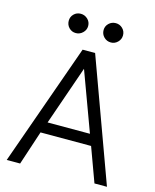

<svg xmlns="http://www.w3.org/2000/svg" viewBox="-127 -952 838 1038"><g transform="rotate(15 292.5 -433.5)"><path d="M195 -759Q172 -759 156.5 -775Q141 -791 141 -814Q141 -836 156.5 -851.5Q172 -867 195 -867Q217 -867 233.5 -851.5Q250 -836 250 -813Q250 -791 233.5 -775Q217 -759 195 -759ZM391 -759Q368 -759 352 -775Q336 -791 336 -814Q336 -836 352 -851.5Q368 -867 391 -867Q413 -867 429 -851.5Q445 -836 445 -813Q445 -791 429 -775Q413 -759 391 -759ZM503 0 433 -191H150L87 0H12L254 -682H324L573 0ZM173 -253H410L288 -584Z"/></g></svg>

Font: Didact Gothic
Style: Regular
Weight: 400
Designer: Daniel Johnson
Foundry: Daniel Johnson
Version: Version 2.101;PS 002.101;hotconv 1.0.88;makeotf.lib2.5.64775